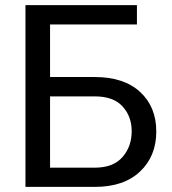

<svg xmlns="http://www.w3.org/2000/svg" viewBox="-20 -731 671 751"><path d="M515.6 -635.3H175.8V-429.7H351.1Q464.8 -429.7 528.1 -371.3Q591.3 -313 591.3 -216.8Q591.3 -120.1 527.8 -60.1Q464.4 0 351.1 0H79.6V-710.9H515.6ZM175.8 -354V-75.2H351.1Q422.9 -75.2 459 -116.5Q495.1 -157.7 495.1 -217.8Q495.1 -275.9 459.2 -314.9Q423.3 -354 351.1 -354Z"/></svg>

Font: GeogebraSans
Style: Regular
Weight: 400
Designer: Google
Version: Version 1.100140; 2013